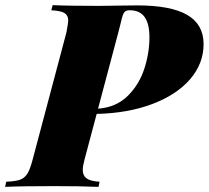

<svg xmlns="http://www.w3.org/2000/svg" viewBox="-68 -728 813 748"><path d="M254.4 -65.9Q254.4 -43.9 269.3 -33Q284.2 -22 319.8 -20L315.9 0Q247.1 -2.9 142.1 -2.9Q12.2 -2.9 -47.9 0L-43.9 -20Q-7.8 -21.5 10 -27.8Q27.8 -34.2 38.6 -51.3Q49.3 -68.4 59.1 -106L190.9 -602.1Q197.8 -640.1 197.8 -647.9Q197.8 -668 183.6 -677Q169.4 -686 131.8 -688L137.2 -708Q195.3 -705.1 319.8 -705.1Q343.8 -705.1 391.6 -706.1Q440.4 -707 465.8 -707Q597.7 -707 661.4 -669.9Q725.1 -632.8 725.1 -556.2Q725.1 -480.5 672.9 -419.7Q620.6 -358.9 525.9 -323Q431.2 -287.1 308.6 -284.2L261.2 -106Q254.4 -81.5 254.4 -65.9ZM514.2 -583Q514.2 -634.8 495.6 -661.4Q477.1 -688 437 -688Q425.8 -688 419.9 -683.6Q414.1 -679.2 410.6 -669.4Q407.2 -659.7 401.9 -636.7L393.1 -602.1L314 -304.7Q383.8 -309.6 428.7 -353.5Q473.6 -397.5 493.9 -459.2Q514.2 -521 514.2 -583Z"/></svg>

Font: TypoPRO Playfair Display
Style: Italic
Weight: 900
Italic angle: -14°
Designer: Claus Eggers Sørensen
Foundry: Claus Eggers Sørensen
Version: Version 1.004;PS 001.004;hotconv 1.0.70;makeotf.lib2.5.58329